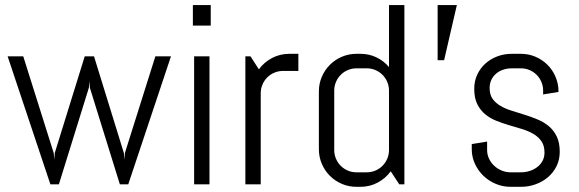

<svg xmlns="http://www.w3.org/2000/svg" viewBox="-20 -720 2262 750"><path d="M481 0H448.2L331.1 -377L329.1 -402.8L327.1 -377L210 0H176.8L9.8 -500H70.8L189.9 -122.1L191.9 -96.2L193.8 -122.1L311 -500H347.2L463.9 -122.1L465.8 -96.2L467.8 -122.1L586.9 -500H647.9Z M733.4 -620.1V-700.2H803.2V-620.1ZM738.3 0V-500H798.3V0Z M1085.4 -442.9Q1067.4 -442.9 1051.5 -436Q1035.6 -429.2 1023.9 -417.5Q1012.2 -405.8 1005.4 -389.9Q998.5 -374 998.5 -356V0H938.5V-500H958.5L991.2 -449.2Q1011.7 -477.1 1042.7 -493.4Q1073.7 -509.8 1110.4 -509.8H1145.5V-442.9Z M1539.6 0 1506.3 -50.8Q1485.8 -22.9 1455.1 -6.6Q1424.3 9.8 1387.7 9.8H1372.6Q1342.3 9.8 1315.4 -1.7Q1288.6 -13.2 1268.6 -33.2Q1248.5 -53.2 1237.1 -80.1Q1225.6 -106.9 1225.6 -137.2V-362.8Q1225.6 -393.1 1237.1 -419.9Q1248.5 -446.8 1268.6 -466.8Q1288.6 -486.8 1315.4 -498.3Q1342.3 -509.8 1372.6 -509.8H1387.7Q1421.4 -509.8 1450.2 -496.1Q1479 -482.4 1499.5 -458V-700.2H1559.6V0ZM1499.5 -366.2Q1499.5 -384.3 1492.7 -400.1Q1485.8 -416 1474.1 -427.7Q1462.4 -439.5 1446.5 -446.3Q1430.7 -453.1 1412.6 -453.1H1372.6Q1354.5 -453.1 1338.6 -446.3Q1322.8 -439.5 1311 -427.7Q1299.3 -416 1292.5 -400.1Q1285.6 -384.3 1285.6 -366.2V-133.8Q1285.6 -115.7 1292.5 -99.9Q1299.3 -84 1311 -72.3Q1322.8 -60.5 1338.6 -53.7Q1354.5 -46.9 1372.6 -46.9H1412.6Q1430.7 -46.9 1446.5 -53.7Q1462.4 -60.5 1474.1 -72.3Q1485.8 -84 1492.7 -99.9Q1499.5 -115.7 1499.5 -133.8Z M1714.8 -484.9H1689.5V-700.2H1764.6Z M2166.5 -127Q2166.5 -96.7 2154.3 -71.5Q2142.1 -46.4 2121.1 -28.3Q2100.1 -10.3 2072.5 -0.2Q2044.9 9.8 2014.6 9.8H1974.6Q1944.3 9.8 1916.7 -1.7Q1889.2 -13.2 1868.4 -33.2Q1847.7 -53.2 1835.2 -80.1Q1822.8 -106.9 1822.8 -137.2V-157.2L1882.8 -167V-133.8Q1882.8 -115.7 1890.4 -99.9Q1897.9 -84 1910.6 -72.3Q1923.3 -60.5 1939.9 -53.7Q1956.5 -46.9 1974.6 -46.9H2014.6Q2032.7 -46.9 2049.3 -52.2Q2065.9 -57.6 2078.9 -67.6Q2091.8 -77.6 2099.4 -91.8Q2106.9 -106 2106.9 -124Q2106.9 -150.9 2095.2 -168Q2083.5 -185.1 2064.2 -196.5Q2044.9 -208 2020.3 -215.6Q1995.6 -223.1 1969.7 -230.7Q1943.8 -238.3 1919.2 -248Q1894.5 -257.8 1875.2 -273.7Q1856 -289.6 1844.2 -313.5Q1832.5 -337.4 1832.5 -373Q1832.5 -403.3 1844.2 -428.5Q1856 -453.6 1876 -471.7Q1896 -489.7 1922.6 -499.8Q1949.2 -509.8 1979.5 -509.8H2014.6Q2044.9 -509.8 2071.8 -498.3Q2098.6 -486.8 2118.7 -466.8Q2138.7 -446.8 2150.1 -419.9Q2161.6 -393.1 2161.6 -362.8V-360.8L2101.6 -351.1V-366.2Q2101.6 -384.3 2094.7 -400.1Q2087.9 -416 2076.2 -427.7Q2064.5 -439.5 2048.6 -446.3Q2032.7 -453.1 2014.6 -453.1H1979.5Q1961.4 -453.1 1945.6 -447.8Q1929.7 -442.4 1918 -432.4Q1906.2 -422.4 1899.4 -408.2Q1892.6 -394 1892.6 -376Q1892.6 -350.1 1904.3 -333.7Q1916 -317.4 1935.3 -306.2Q1954.6 -294.9 1979.2 -287.4Q2003.9 -279.8 2029.5 -271.7Q2055.2 -263.7 2079.8 -253.4Q2104.5 -243.2 2123.8 -227.1Q2143.1 -210.9 2154.8 -186.8Q2166.5 -162.6 2166.5 -127Z"/></svg>

Font: Abel
Style: Regular
Weight: 400
Designer: Matthew Desmond
Foundry: Matthew Desmond
Version: Version 1.003